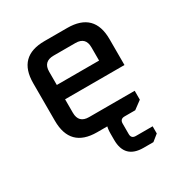

<svg xmlns="http://www.w3.org/2000/svg" viewBox="-165 -646 905 952"><g transform="rotate(-30 288.0 -170.0)"><path d="M70 -154V-369Q70 -522 223 -522H353Q507 -522 507 -369V-221H167V-144Q167 -85 226 -85H487V-34L441 0H223Q70 0 70 -154ZM167 -303H409V-379Q409 -437 351 -437H226Q167 -437 167 -379ZM277 38Q277 -69 384 -69H407V0H380Q354 0 354 26V86Q354 112 380 112H476V153L440 182H384Q277 182 277 75Z"/></g></svg>

Font: Oxanium Medium
Style: Regular
Weight: 500
Designer: Severin Meyer
Version: Version 1.001